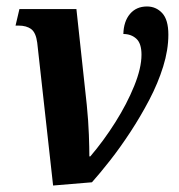

<svg xmlns="http://www.w3.org/2000/svg" viewBox="-20 -564 554 593"><path d="M95 -432Q91 -463 76.5 -474Q62 -485 37 -485H28L40 -536H216L248 -240Q253 -190 254.5 -148Q256 -106 256 -81H259Q300 -129 336 -186Q372 -243 394.5 -298.5Q417 -354 417 -395Q417 -430 401 -444.5Q385 -459 361 -459Q362 -498 381.5 -521Q401 -544 434 -544Q462 -544 481 -523.5Q500 -503 500 -457Q500 -410 484 -358.5Q468 -307 441 -255.5Q414 -204 382.5 -156Q351 -108 320 -68.5Q289 -29 264 -1L144 9Z"/></svg>

Font: Noto Serif Condensed
Style: Bold Italic
Weight: 700
Width: 3
Italic angle: -12°
Designer: Monotype Design Team
Foundry: Monotype Imaging Inc.
Version: Version 2.014